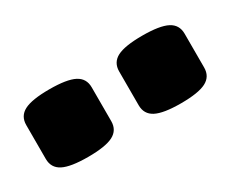

<svg xmlns="http://www.w3.org/2000/svg" viewBox="-39 -803 378 315"><g transform="rotate(-30 150.0 -645.0)"><path d="M0 -613V-677Q0 -694 14.5 -701.5Q29 -709 62 -709Q95 -709 109.5 -701.5Q124 -694 124 -677V-613Q124 -596 109.5 -588.5Q95 -581 62 -581Q29 -581 14.5 -588.5Q0 -596 0 -613ZM176 -613V-677Q176 -694 190.5 -701.5Q205 -709 238 -709Q271 -709 285.5 -701.5Q300 -694 300 -677V-613Q300 -596 285.5 -588.5Q271 -581 238 -581Q205 -581 190.5 -588.5Q176 -596 176 -613Z"/></g></svg>

Font: Asap Condensed
Style: Bold
Weight: 700
Designer: Pablo Cosgaya
Foundry: Omnibus-Type
Version: Version 1.010; ttfautohint (v1.8)